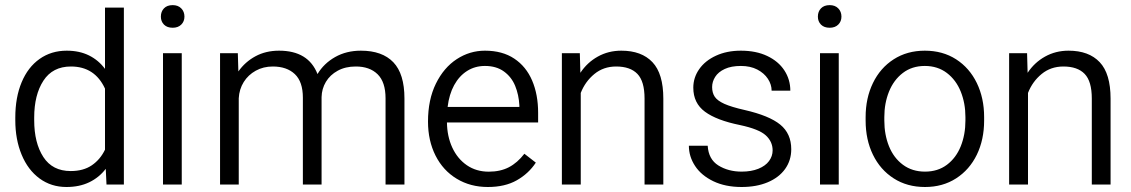

<svg xmlns="http://www.w3.org/2000/svg" viewBox="-20 -738 4525 768"><path d="M246.8 -535.3Q297.5 -535.3 335.9 -516.3Q374.2 -497.3 400 -462.5V-707.5H475.5V0H406L403 -62.7Q376.5 -28 337.1 -9Q297.7 10 245.8 10Q184.8 10 138.2 -24.1Q91.7 -58.3 66.5 -119.3Q41.2 -180.3 41.2 -257V-268Q41.2 -348.3 66.5 -408.8Q91.7 -469.3 138.4 -502.3Q185 -535.3 246.8 -535.3ZM262.8 -53.8Q313.5 -53.8 347.2 -76.8Q381 -99.8 400 -139.3V-383.5Q359.2 -472 263.8 -472Q190.5 -472 153.6 -415.2Q116.8 -358.5 116.8 -268V-257Q116.8 -166.5 153.3 -110.1Q189.8 -53.8 262.8 -53.8Z M670.8 -717.5Q692.3 -717.5 705 -704.5Q717.8 -691.5 717.8 -671.5Q717.8 -652.2 705 -639.6Q692.3 -627 670.8 -627Q648.3 -627 635.9 -639.6Q623.5 -652.2 623.5 -671.5Q623.5 -691.8 635.9 -704.6Q648.3 -717.5 670.8 -717.5ZM632 -525.3H707V0H632Z M860.2 -525.3H931.3L933.5 -452.3Q960.8 -490.8 1002 -513Q1043.3 -535.3 1096.3 -535.3Q1213.5 -535.3 1250 -441.8Q1275.5 -484.3 1320.5 -509.8Q1365.5 -535.3 1423.5 -535.3Q1509 -535.3 1553.4 -488.9Q1597.8 -442.5 1597.8 -344V0H1522.2V-344.8Q1522.2 -409.7 1490.4 -441Q1458.5 -472.2 1402.7 -472Q1361.7 -472 1331 -455.2Q1300.3 -438.5 1283.6 -410.6Q1267 -382.8 1266.3 -349.5V0H1191.5V-347.3Q1191.5 -411 1159.4 -441.5Q1127.2 -472 1071.2 -472Q1033.3 -472 1003 -455.2Q972.8 -438.5 954.9 -409.9Q937 -381.3 935 -345V0H860.2Z M1692 -251.7Q1692 -339.2 1723.6 -403.5Q1755.3 -467.8 1807.1 -501.5Q1859 -535.3 1919.8 -535.3Q1989.5 -535.3 2037 -503.6Q2084.5 -472 2108.5 -415.9Q2132.5 -359.7 2132.5 -286.7V-248.2H1767.8Q1768.5 -192.5 1789.1 -147.8Q1809.8 -103 1847.4 -77.1Q1885 -51.3 1935 -51.3Q1981.5 -51.3 2015.6 -69.1Q2049.8 -87 2077.5 -123L2123.3 -87.5Q2094.8 -44 2047.4 -17Q2000 10 1931.3 10Q1861.5 10 1806.9 -23Q1752.2 -56 1722.1 -115.7Q1692 -175.5 1692 -251.7ZM1770.5 -310.3H2057.5V-316.3Q2055.2 -359.2 2040.6 -394.7Q2026 -430.2 1995.6 -452.2Q1965.3 -474.2 1919.8 -474.2Q1880 -474.2 1848.4 -454.2Q1816.8 -434.2 1796.6 -397.4Q1776.5 -360.5 1770.5 -310.3Z M2227.5 -525.3H2299.3L2301.5 -446.8Q2328.8 -488 2371.1 -511.6Q2413.5 -535.3 2465.3 -535.3Q2546.3 -535.3 2589.8 -489.3Q2633.3 -443.3 2633.3 -343.3V0H2558.2V-344Q2558.2 -412.7 2529.6 -442.4Q2501 -472 2444.5 -472Q2394 -472 2357.4 -441.9Q2320.8 -411.8 2303 -366.3V0H2227.5Z M2940.3 -237.7Q2846.5 -256.7 2799.9 -291.1Q2753.2 -325.5 2753.2 -387.2Q2753.2 -427.7 2776.9 -461.5Q2800.5 -495.3 2844 -515.3Q2887.5 -535.3 2943.5 -535.3Q3004.3 -535.3 3048.9 -514.1Q3093.5 -493 3117.4 -456.5Q3141.3 -420 3141.3 -375.2H3066.5Q3066.5 -400 3051.6 -422.7Q3036.7 -445.5 3009 -459.9Q2981.3 -474.2 2943.5 -474.2Q2904.8 -474.2 2878.9 -462.1Q2853 -450 2840.8 -430.6Q2828.5 -411.2 2828.5 -389.7Q2828.5 -366.7 2839 -351Q2849.5 -335.3 2877.5 -322.6Q2905.5 -310 2958.5 -298Q3057 -275.5 3101 -239.5Q3145 -203.5 3145 -141Q3145 -96.5 3120.4 -62.1Q3095.8 -27.8 3050.9 -8.9Q3006 10 2946.5 10Q2881.3 10 2833.3 -13.1Q2785.2 -36.3 2760.4 -74Q2735.5 -111.8 2735.5 -155H2810.8Q2814 -100.8 2853.6 -76.1Q2893.3 -51.5 2946.5 -51.5Q2985 -51.5 3013.4 -62.9Q3041.7 -74.3 3056.1 -93.8Q3070.5 -113.3 3070.5 -136.5Q3070.5 -171.5 3043.2 -196.5Q3016 -221.5 2940.3 -237.7Z M3298.8 -717.5Q3320.3 -717.5 3333 -704.5Q3345.8 -691.5 3345.8 -671.5Q3345.8 -652.2 3333 -639.6Q3320.3 -627 3298.8 -627Q3276.3 -627 3263.9 -639.6Q3251.5 -652.2 3251.5 -671.5Q3251.5 -691.8 3263.9 -704.6Q3276.3 -717.5 3298.8 -717.5ZM3260 -525.3H3335V0H3260Z M3679.3 -535.3Q3750.8 -535.3 3804.4 -500.8Q3858 -466.3 3887.3 -405.9Q3916.5 -345.5 3916.5 -269.8V-255.8Q3916.5 -179.3 3887.3 -119.1Q3858 -59 3804.4 -24.5Q3750.8 10 3680 10Q3608.5 10 3554.8 -24.5Q3501 -59 3471.8 -119.1Q3442.5 -179.3 3442.5 -255.8V-269.8Q3442.5 -345.5 3471.8 -405.9Q3501 -466.3 3554.8 -500.8Q3608.5 -535.3 3679.3 -535.3ZM3680 -51.5Q3731.3 -51.5 3767.7 -78.9Q3804.2 -106.3 3823 -152.9Q3841.7 -199.5 3841.7 -255.8V-269.8Q3841.7 -325 3823 -371.6Q3804.2 -418.2 3767.4 -446.2Q3730.5 -474.2 3679.3 -474.2Q3628 -474.2 3591.4 -446.2Q3554.8 -418.2 3536 -371.6Q3517.3 -325 3517.3 -269.8V-255.8Q3517.3 -199.5 3536 -152.9Q3554.8 -106.3 3591.8 -78.9Q3628.8 -51.5 3680 -51.5Z M4016.5 -525.3H4088.3L4090.5 -446.8Q4117.8 -488 4160.1 -511.6Q4202.5 -535.3 4254.3 -535.3Q4335.3 -535.3 4378.8 -489.3Q4422.3 -443.3 4422.3 -343.3V0H4347.2V-344Q4347.2 -412.7 4318.6 -442.4Q4290 -472 4233.5 -472Q4183 -472 4146.4 -441.9Q4109.8 -411.8 4092 -366.3V0H4016.5Z"/></svg>

Font: FreesentationVF
Style: Regular
Weight: 400
Designer: glyphs from Roboto by Christian Robertson / Hangul glyphs from Noto Sans CJK(Source Han Sans) by Jang Soo-young and Kang
Foundry: PT&
Version: Version 2.001;Glyphs 3.3.1 (3343)